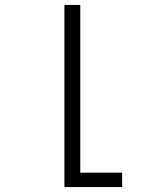

<svg xmlns="http://www.w3.org/2000/svg" viewBox="-20 -540 640 775"><path d="M240 215V-520H304V157H473V215Z"/></svg>

Font: Iosevka Light Extended
Style: Regular
Weight: 300
Width: 7
Monospace: yes
Designer: Belleve Invis
Foundry: Belleve Invis
Version: Version 32.5.0; ttfautohint (v1.8.4)